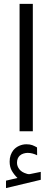

<svg xmlns="http://www.w3.org/2000/svg" viewBox="-20 -672 267 982"><path d="M69.3 238.3Q52.7 222.2 41 202.4Q29.3 182.6 29.3 154.3Q29.3 136.2 34.4 121.8Q39.6 107.4 48.3 96.2Q60.5 81.5 78.4 73.7Q96.2 65.9 114.7 65.9Q133.3 65.9 145 70.3Q156.7 74.7 169.4 82L169.9 122.1Q145 109.9 121.6 109.9Q112.3 109.9 101.1 113Q89.8 116.2 81.1 124Q74.7 129.9 70.8 138.9Q66.9 147.9 66.9 160.6Q66.9 178.2 78.9 193.6Q90.8 209 115.7 216.3Q117.7 216.8 120.6 217.8Q123.5 218.8 127.4 218.8Q130.9 218.8 133.3 218.3L188.5 207V247.6L10.7 290V252ZM80.1 -652.3H147.9V-0.5H80.1Z"/></svg>

Font: Vazir Light FD-WOL
Style: Light-FD-WOL
Weight: 300
Designer: Saber Rastikerdar
Foundry: Saber Rastikerdar
Version: Version 30.1.0